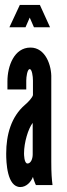

<svg xmlns="http://www.w3.org/2000/svg" viewBox="-20 -747 270 775"><path d="M60 -727 18 -637H83L100 -676L117 -637H182L141 -727ZM113 -363C110 -352 94 -335 81 -324C25 -276 5 -203 5 -127C5 -93 8 8 62 8C86 8 105 -12 113 -33C114 -27 122 -5 125 0H192C189 -24 187 -46 187 -95V-431C189 -482 164 -555 103 -555C37 -555 10 -480 10 -419V-386H86V-422C86 -436 90 -468 100 -468C109 -468 113 -439 113 -422ZM112 -124C112 -105 104 -87 91 -87C77 -87 77 -125 77 -128C77 -172 94 -228 112 -251Z"/></svg>

Font: League Gothic Condensed
Style: Regular
Weight: 400
Width: 3
Designer: Tyler Finck
Foundry: The League of Moveable Type
Version: Version 1.001;PS 001.001;hotconv 1.0.56;makeotf.lib2.0.21325